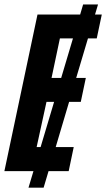

<svg xmlns="http://www.w3.org/2000/svg" viewBox="-22 -780 484 875"><path d="M-2 0 148.9 -713.9H343.3L356.9 -759.8H424.8L411.1 -713.9H441.9L418.9 -605H378.9L325.2 -424.8H369.1L346.2 -315.9H293L231.9 -109.9H314L291 0H199.2L176.8 75.2H107.9L130.4 0ZM212.9 -424.8H256.8L310.5 -605H251ZM145 -109.9H163.1L224.6 -315.9H189.9Z"/></svg>

Font: Open Sans Condensed
Style: Bold Italic
Weight: 700
Width: 3
Italic angle: -12°
Designer: Monotype Design Team
Foundry: Monotype Imaging Inc.
Version: Version 3.003; ttfautohint (v1.8.4)